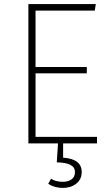

<svg xmlns="http://www.w3.org/2000/svg" viewBox="-20 -702 536 940"><path d="M455 0H289V70Q380 76 380 140Q380 176 353.5 197Q327 218 288 218Q247 218 216 198L230 173Q252 188 288 188Q314 188 330.5 176Q347 164 347 140Q347 94 258 93L264 0H119V-682H449L444 -650H154V-374H405V-343H154V-32H455Z"/></svg>

Font: Fira Sans UltraLight
Style: Regular
Weight: 200
Designer: Carrois Corporate & Edenspiekermann AG
Foundry: Carrois Corporate GbR & Edenspiekermann AG
Version: Version 4.106;PS 004.106;hotconv 1.0.70;makeotf.lib2.5.58329